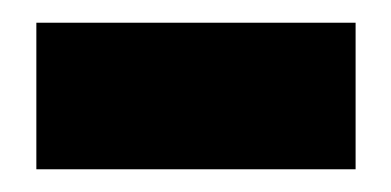

<svg xmlns="http://www.w3.org/2000/svg" viewBox="-20 -762 344 169"><path d="M12 -742H293V-613H12Z"/></svg>

Font: Palanquin Dark SemiBold
Style: Regular
Weight: 600
Designer: Pria Ravichandran
Version: Version 1.001